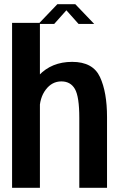

<svg xmlns="http://www.w3.org/2000/svg" viewBox="-20 -894 575 914"><path d="M37.5 0H170V-785H37.5ZM357.5 0H489.5V-337Q489.5 -455 456 -527.2Q422.5 -599.5 323.5 -599.5Q225.5 -599.5 164.8 -534.8Q104 -470 104 -394L168 -366Q168 -428 197.8 -467.2Q227.5 -506.5 272 -506.5Q316 -506.5 336.8 -470Q357.5 -433.5 357.5 -333ZM163 -780H238L296 -845L354 -780H428.5L338.5 -874H253Z"/></svg>

Font: Anybody SemiCondensed SemiBold
Style: Regular
Weight: 600
Width: 4
Version: Version 1.113;gftools[0.9.25]